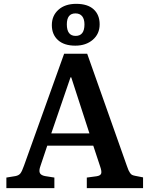

<svg xmlns="http://www.w3.org/2000/svg" viewBox="-20 -980 778 1000"><path d="M372.1 -742.2Q314 -742.2 282 -771.2Q250 -800.3 250 -849.1Q250 -898.4 284.4 -929.2Q318.8 -960 377 -960Q436.5 -960 467.8 -931.4Q499 -902.8 499 -853Q499 -803.7 463.4 -772.9Q427.7 -742.2 372.1 -742.2ZM419.9 -853Q419.9 -880.4 408 -895.3Q396 -910.2 373 -910.2Q328.1 -910.2 328.1 -853Q328.1 -793 374 -793Q419.9 -793 419.9 -853ZM13.2 0V-55.2L61 -63Q78.1 -66.4 86.4 -77.1Q94.7 -87.9 105 -117.2L314 -700.2H434.1L641.1 -115.2Q647 -98.6 649.4 -93.3Q651.9 -87.9 657 -79.8Q662.1 -71.8 668.5 -68.8Q674.8 -65.9 685.1 -64L725.1 -56.2V0H432.1V-55.2L482.9 -62Q502.9 -64.9 506.8 -75.9Q510.7 -86.9 502 -111.8L465.8 -221.2H226.1L190.9 -116.2Q182.1 -92.3 187.3 -79.8Q192.4 -67.4 213.9 -63L263.2 -55.2V0ZM247.1 -285.2H445.8L351.1 -577.1H347.2Z"/></svg>

Font: Literata Book SemiBold
Style: Regular
Weight: 600
Designer: Latin by Veronika Burian and Jose Scaglione. Greek by Irene Vlachou. Cyrillic by Vera Evstafieva
Foundry: TypeTogether
Version: Version 2.003;PS 002.003;hotconv 1.0.88;makeotf.lib2.5.64775